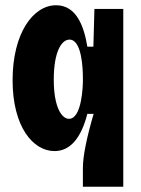

<svg xmlns="http://www.w3.org/2000/svg" viewBox="-20 -562 538 732"><path d="M296 150H450V-528H340L336 -384H313C301 -458 273 -542 194 -542C106 -542 28 -435 28 -256C28 -80 105 14 188 14C249 14 290 -38 313 -128H337C311 -39 296 32 296 79ZM243 -109C215 -109 185 -154 185 -258C185 -366 215 -411 245 -411C292 -411 296 -301 296 -265V-252C296 -239 293 -109 243 -109Z"/></svg>

Font: Bricolage Grotesque 10pt Condensed ExtraBold
Style: Regular
Weight: 800
Width: 3
Designer: Mathieu Triay
Foundry: Atelier Triay
Version: Version 1.000;gftools[0.9.29]